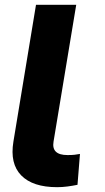

<svg xmlns="http://www.w3.org/2000/svg" viewBox="-20 -770 439 800"><path d="M297.6 -750 203.1 -180Q193.5 -123.9 261.4 -123.9Q280.2 -123.9 290.8 -125.2Q301.5 -126.4 313.2 -128.6L302.9 0Q282 4.3 260.5 7.1Q239 9.9 218 9.9Q116.5 9.9 68.5 -39.1Q20.6 -88.1 35.9 -180L130 -750Z"/></svg>

Font: Inter UI Extra Bold
Style: Italic
Weight: 800
Italic angle: 9.39999°
Designer: Rasmus Andersson
Foundry: rsms
Version: 3.2;8d6f07862